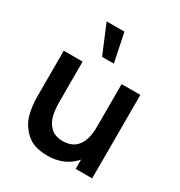

<svg xmlns="http://www.w3.org/2000/svg" viewBox="-190 -931 1006 1076"><g transform="rotate(30 313.0 -393.0)"><path d="M60 -238.5V-540H182V-279.8Q182 -233 190.5 -194.7Q198.9 -156.3 227 -127.2Q255 -98.2 308.2 -98.2Q342.8 -98.2 370.7 -112.8Q398.5 -127.3 416.4 -164Q434.3 -200.7 434.3 -262.5L505.8 -231.8Q505.8 -162.1 478.8 -106Q451.8 -49.8 399.2 -17.2Q346.5 15.3 272.3 15.3Q181.8 15.3 134.7 -30.3Q87.5 -75.8 73.8 -130.5Q60 -185.2 60 -238.5ZM449 -167.5H434.3V-540H555.5V0H449ZM185.9 -802.5 263.1 -617.5H339.4L301 -802.5Z"/></g></svg>

Font: Tap Sans
Style: Regular
Weight: 400
Designer: Tap Payments
Foundry: Tap Payments
Version: Version 1.001;Glyphs 3.1.2 (3151)